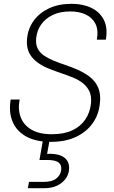

<svg xmlns="http://www.w3.org/2000/svg" viewBox="-20 -732 600 1007"><path d="M247 12Q168 12 117.5 -16Q67 -44 46 -94Q25 -144 36 -210H83Q73 -159 88.5 -117.5Q104 -76 145 -52Q186 -28 252 -28Q316 -28 359.5 -48.5Q403 -69 427.5 -105.5Q452 -142 457 -188Q461 -226 449.5 -251.5Q438 -277 415.5 -295Q393 -313 363.5 -325Q334 -337 301.5 -348Q269 -359 239 -371Q177 -395 146.5 -433.5Q116 -472 122 -530Q127 -582 156.5 -623Q186 -664 236.5 -688Q287 -712 356 -712Q415 -712 459.5 -690.5Q504 -669 525 -627Q546 -585 535 -524H488Q497 -575 480.5 -607.5Q464 -640 429.5 -656Q395 -672 349 -672Q294 -672 255.5 -653Q217 -634 195.5 -603Q174 -572 170 -534Q166 -502 177 -479Q188 -456 210 -441Q232 -426 261 -414Q290 -402 323 -391Q356 -380 388 -366Q415 -354 438 -338.5Q461 -323 477.5 -302Q494 -281 501 -254Q508 -227 504 -192Q499 -133 467 -87Q435 -41 379.5 -14.5Q324 12 247 12ZM126 255 132 222H209Q253 222 275.5 204Q298 186 301 159Q304 133 287 120Q270 107 227 107H187L207 -7H242L227 75Q268 73 294.5 82.5Q321 92 333 111.5Q345 131 342 158Q340 185 323 207Q306 229 278.5 242Q251 255 214 255Z"/></svg>

Font: DM Sans 18pt ExtraLight
Style: Italic
Weight: 250
Italic angle: -10°
Designer: Colophon Foundry, Jonny Pinhorn
Foundry: Colophon Foundry
Version: Version 4.004;gftools[0.9.30]